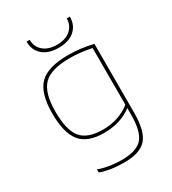

<svg xmlns="http://www.w3.org/2000/svg" viewBox="-202 -788 943 1055"><g transform="rotate(-30 269.5 -260.0)"><path d="M272 162Q227 162 188 156Q149 150 121 139V119Q144 129 185 136Q226 143 266 143Q360 143 397 101.5Q434 60 434 -48V-89Q397 -61 353 -47.5Q309 -34 256 -34Q152 -34 107 -90Q62 -146 62 -269Q62 -396 114.5 -450Q167 -504 297 -504Q336 -504 373 -499.5Q410 -495 454 -485V-50Q454 68 413 115Q372 162 272 162ZM261 -53Q311 -53 354.5 -67.5Q398 -82 434 -110V-470Q401 -477 366 -481Q331 -485 297 -485Q176 -485 129 -436Q82 -387 82 -269Q82 -153 122 -103Q162 -53 261 -53ZM392 -682H412Q412 -628 375.5 -596Q339 -564 275 -564Q210 -564 173.5 -596Q137 -628 137 -682H157Q157 -637 189 -610Q221 -583 275 -583Q328 -583 360 -610.5Q392 -638 392 -682Z"/></g></svg>

Font: Blinker Thin
Style: Regular
Weight: 100
Designer: Juergen Huber
Foundry: supertype
Version: Version 1.017;hotconv 1.0.117;makeotfexe 2.5.65602